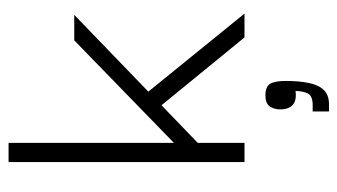

<svg xmlns="http://www.w3.org/2000/svg" viewBox="-194 -410 806 459"><g transform="rotate(-90 209.5 -180.0)"><path d="M98 1H52V-563H98ZM209 -243 407 1H350L176 -212ZM91 -104V-161L343 -406H404ZM173 203V164H188Q211 164 216.5 151.5Q222 139 222 123Q200 126 189 116.5Q178 107 178 86Q178 72 185 61.5Q192 51 212 51Q232 51 239 62Q246 73 246 100Q246 132 241 155.5Q236 179 224 191Q212 203 190 203Z"/></g></svg>

Font: Darker Grotesque
Style: Regular
Weight: 400
Designer: Gabriel Lam
Foundry: TypeRant
Version: Version 1.000;gftools[0.9.28]